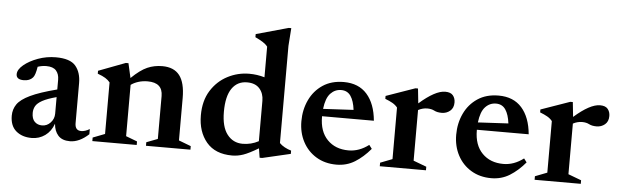

<svg xmlns="http://www.w3.org/2000/svg" viewBox="-47 -876 3396 1052"><g transform="rotate(5 1651.0 -350.0)"><path d="M362.5 11.5Q319 11.5 297.5 -12.8Q276 -37 273 -77Q258 -34.5 225.5 -11.2Q193 12 152 12Q99.5 12 66.2 -16.2Q33 -44.5 33 -100.5Q33 -135.5 52.2 -163.5Q71.5 -191.5 122.8 -216Q174 -240.5 269 -265V-318.5Q269 -350 252.2 -368.8Q235.5 -387.5 198 -387.5Q175 -387.5 151 -379.5Q143.5 -332 131 -319Q113.5 -299.5 81.5 -299.5Q40 -299.5 40 -329Q40 -354.5 70.5 -380Q101 -405.5 148.2 -422.8Q195.5 -440 246.5 -440Q325 -440 355 -404.5Q385 -369 385 -310V-90Q385 -49.5 419 -49.5Q441 -49.5 465.5 -64.5V-36Q414 11.5 362.5 11.5ZM146 -125.5Q146 -93 162 -77.2Q178 -61.5 202.5 -61.5Q230 -61.5 249.5 -82.5Q269 -103.5 269 -132V-223Q218.5 -209.5 191.8 -194.8Q165 -180 155.5 -163Q146 -146 146 -125.5Z M780 -19.5 841.5 -43V-279Q841.5 -352.5 759 -352.5Q731 -352.5 707 -344.8Q683 -337 667 -325V-43L729 -19.5V0H485V-19.5L551 -45V-328.5Q540.5 -341.5 525.2 -351Q510 -360.5 482.5 -370.5V-386.5L630.5 -442.5H645L663 -362.5Q711.5 -409.5 749.5 -426Q787.5 -442.5 831.5 -442.5Q895.5 -442.5 926.5 -402.5Q957.5 -362.5 957.5 -278.5V-45L1024.5 -19.5V0H780Z M1406 11 1398 -40Q1346 -9 1315.5 1.5Q1285 12 1254.5 12Q1161.5 12 1113.2 -45.2Q1065 -102.5 1065 -193Q1065 -273 1100 -328.8Q1135 -384.5 1191 -413.5Q1247 -442.5 1310 -442.5Q1353 -442.5 1394 -430.5V-599Q1383.5 -612.5 1366.8 -623Q1350 -633.5 1325.5 -645V-662L1503 -711.5H1517L1510 -613.5V-79Q1520.5 -67.5 1538.2 -57.8Q1556 -48 1574.5 -43V-25L1420 11ZM1394 -301Q1394 -341.5 1370.8 -368Q1347.5 -394.5 1302 -394.5Q1248.5 -394.5 1218.8 -351.5Q1189 -308.5 1189 -223Q1189 -140.5 1221.2 -98.8Q1253.5 -57 1306.5 -57Q1353 -57 1394 -79Z M1830 -442.5Q1911.5 -442.5 1957.5 -390.5Q2003.5 -338.5 2012 -245.5H1727V-242.5Q1727 -161.5 1771 -116.5Q1815 -71.5 1887.5 -71.5Q1946 -71.5 1998.5 -111.5L2014 -91Q1974 -43.5 1929 -15.8Q1884 12 1828 12Q1765 12 1717.2 -16.8Q1669.5 -45.5 1643 -95.5Q1616.5 -145.5 1616.5 -208.5Q1616.5 -272 1641.5 -325.2Q1666.5 -378.5 1714.2 -410.5Q1762 -442.5 1830 -442.5ZM1819.5 -397.5Q1785 -397.5 1760.5 -371.5Q1736 -345.5 1729 -286L1896 -295Q1890 -344 1871.8 -370.8Q1853.5 -397.5 1819.5 -397.5Z M2388 -438Q2418 -438 2430.8 -422.2Q2443.5 -406.5 2443.5 -383.5Q2443.5 -353 2424 -337Q2404.5 -321 2378.5 -321Q2353 -321 2337 -329.5Q2321 -338 2298 -338Q2272.5 -338 2248 -325V-46.5L2320 -19.5V0H2066V-19.5L2132 -45V-328.5Q2121 -342.5 2104.2 -352Q2087.5 -361.5 2064 -370.5V-386.5L2223.5 -442.5H2237.5L2246 -361.5Q2333 -438 2388 -438Z M2681.5 -442.5Q2763 -442.5 2809 -390.5Q2855 -338.5 2863.5 -245.5H2578.5V-242.5Q2578.5 -161.5 2622.5 -116.5Q2666.5 -71.5 2739 -71.5Q2797.5 -71.5 2850 -111.5L2865.5 -91Q2825.5 -43.5 2780.5 -15.8Q2735.5 12 2679.5 12Q2616.5 12 2568.8 -16.8Q2521 -45.5 2494.5 -95.5Q2468 -145.5 2468 -208.5Q2468 -272 2493 -325.2Q2518 -378.5 2565.8 -410.5Q2613.5 -442.5 2681.5 -442.5ZM2671 -397.5Q2636.5 -397.5 2612 -371.5Q2587.5 -345.5 2580.5 -286L2747.5 -295Q2741.5 -344 2723.2 -370.8Q2705 -397.5 2671 -397.5Z M3239.5 -438Q3269.5 -438 3282.2 -422.2Q3295 -406.5 3295 -383.5Q3295 -353 3275.5 -337Q3256 -321 3230 -321Q3204.5 -321 3188.5 -329.5Q3172.5 -338 3149.5 -338Q3124 -338 3099.5 -325V-46.5L3171.5 -19.5V0H2917.5V-19.5L2983.5 -45V-328.5Q2972.5 -342.5 2955.8 -352Q2939 -361.5 2915.5 -370.5V-386.5L3075 -442.5H3089L3097.5 -361.5Q3184.5 -438 3239.5 -438Z"/></g></svg>

Font: Newsreader Text SemiBold
Style: Regular
Weight: 600
Designer: Hugues Gentile
Foundry: Production Type
Version: Version 1.001